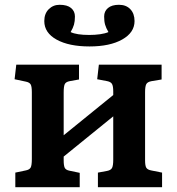

<svg xmlns="http://www.w3.org/2000/svg" viewBox="-20 -782 739 802"><path d="M44 0V-61L87 -70Q103 -73 108 -82Q113 -91 113 -118V-397Q113 -421 108 -429.5Q103 -438 88 -441L41 -451L48 -512H310V-450L271 -443Q255 -440 250.5 -430.5Q246 -421 246 -396V-217L453 -385V-400Q453 -422 448 -431Q443 -440 428 -443L386 -451L393 -512H655V-450L613 -443Q596 -440 591 -430.5Q586 -421 586 -397V-112Q586 -90 591 -81.5Q596 -73 612 -70L657 -61V0H389V-61L427 -68Q443 -71 448 -80.5Q453 -90 453 -115V-296L246 -128V-112Q246 -90 250.5 -81Q255 -72 270 -69L313 -60V0ZM354 -588Q268 -588 216.5 -616.5Q165 -645 165 -694Q165 -725 183.5 -743.5Q202 -762 229 -762Q261 -762 277 -748.5Q293 -735 293 -713Q293 -693 289 -679Q285 -665 275 -648Q300 -636 353 -636Q377 -636 398 -639Q419 -642 433 -648Q423 -665 419 -679Q415 -693 415 -713Q415 -735 431 -748.5Q447 -762 477 -762Q507 -762 524.5 -743.5Q542 -725 542 -694Q542 -646 490.5 -617Q439 -588 354 -588Z"/></svg>

Font: Literata SemiBold
Style: Regular
Weight: 600
Designer: Latin by Veronika Burian and Jose Scaglione. Greek by Irene Vlachou. Cyrillic by Vera Evstafieva.
Foundry: TypeTogether
Version: Version 3.103; ttfautohint (v1.8.4.7-5d5b);gftools[0.9.29]